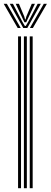

<svg xmlns="http://www.w3.org/2000/svg" viewBox="-44 -992 268 1012"><path d="M112.8 0V-800H128.2V0ZM51.2 0V-800H66.8V0ZM82 0V-800H97.5V0ZM-24.5 -972H-8L65.2 -844.5H49.2ZM7.5 -972H24.2L73.8 -877.5L87 -855.2H91.8L105 -877.5L154.5 -972H171.2L100 -844.5H78.5ZM38.8 -972H55.8L84 -904.8L88 -889.8H90.8L94.8 -904.8L123.5 -972H140.2L103.5 -895L94 -874.5H84.8L75 -895ZM186.8 -972H203.2L129.2 -844.5H113.5Z"/></svg>

Font: Big Shoulders Inline Display Medium
Style: Regular
Weight: 500
Designer: Patric King
Foundry: XO Type Co
Version: Version 1.000